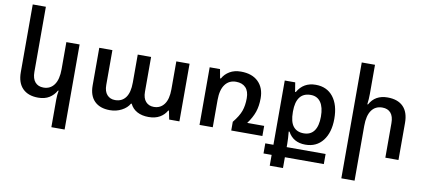

<svg xmlns="http://www.w3.org/2000/svg" viewBox="-84 -1075 3613 1627"><g transform="rotate(10 1723.0 -261.5)"><path d="M418 237V-1Q418 -42 425 -78H419Q397 -38 358.5 -14Q320 10 263 10Q177 10 129.5 -38Q82 -86 82 -177V-760H195V-199Q195 -142 221 -112Q247 -82 293 -82Q352 -82 385 -128Q418 -174 418 -262V-495H532V237Z M701 -172V-496H814V-196Q814 -141 840 -112Q866 -83 909 -83Q968 -83 1000 -126.5Q1032 -170 1032 -256V-496H1147V-196Q1147 -141 1173 -112Q1199 -83 1242 -83Q1299 -83 1331.5 -127Q1364 -171 1364 -256V-496H1478V0H1390L1375 -74H1369Q1348 -36 1309 -13.5Q1270 9 1213 9Q1156 9 1115 -13Q1074 -35 1054 -77H1048Q1027 -39 981 -15Q935 9 880 9Q795 9 748 -37.5Q701 -84 701 -172Z M2192 -87V0H1924V-75Q1972 -134 1989 -181.5Q2006 -229 2006 -292Q2006 -352 1976.5 -383Q1947 -414 1893 -414Q1833 -414 1799 -368Q1765 -322 1765 -235V0H1651V-496H1740L1754 -419H1761Q1782 -458 1822.5 -482Q1863 -506 1919 -506Q2015 -506 2068.5 -454Q2122 -402 2122 -312Q2122 -245 2104 -193Q2086 -141 2046 -87Z M2297 144H2227V57H2297V-496H2387L2400 -416H2406Q2457 -506 2563 -506Q2659 -506 2713 -437.5Q2767 -369 2767 -249Q2767 -131 2712.5 -61Q2658 9 2562 9Q2458 9 2412 -76H2405Q2411 -16 2411 26V57H2746V144H2411V237H2297ZM2652 -248Q2652 -328 2622 -371Q2592 -414 2536 -414Q2473 -414 2442 -372.5Q2411 -331 2411 -252V-245Q2411 -161 2442 -122Q2473 -83 2532 -83Q2591 -83 2621.5 -125Q2652 -167 2652 -248Z M3027 -509Q3027 -464 3021 -419H3027Q3074 -506 3181 -506Q3269 -506 3316 -458.5Q3363 -411 3363 -319V0H3250V-297Q3250 -355 3224.5 -384.5Q3199 -414 3152 -414Q3092 -414 3059.5 -368.5Q3027 -323 3027 -235V237H2913V-760H3027Z"/></g></svg>

Font: Noto Sans Armenian Medium
Style: Regular
Weight: 500
Designer: Monotype Design team
Foundry: Monotype Imaging Inc.
Version: Version 1.000